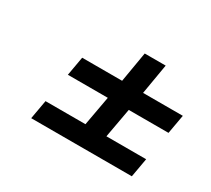

<svg xmlns="http://www.w3.org/2000/svg" viewBox="-103 -794 923 841"><g transform="rotate(30 358.5 -374.0)"><path d="M478 -372 451 -223H652L635 -127H126L143 -223H345L372 -372H170L187 -468H389L415 -621H521L495 -468H696L679 -372Z"/></g></svg>

Font: Fz Poppins Med
Style: Italic
Weight: 500
Italic angle: -10°
Designer: Ninad Kale (Devanagari), Jonny Pinhorn (Latin)
Foundry: Indian Type Foundry
Version: Vit hóa bi Vntype.Com & FontZin.Com